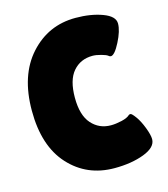

<svg xmlns="http://www.w3.org/2000/svg" viewBox="-108 -794 777 889"><g transform="rotate(-15 280.5 -349.5)"><path d="M449 -495Q444 -495 437.5 -500.5Q431 -506 407.5 -512.5Q384 -519 367 -519Q309 -519 273.5 -478Q238 -437 238 -352.5Q238 -268 274.5 -227Q311 -186 367 -186Q390 -186 418.5 -192.5Q447 -199 459 -211Q461 -213 467 -213Q473 -213 489.5 -190.5Q506 -168 520 -131.5Q534 -95 534 -75Q534 -36 474 -13Q414 10 332 10Q200 10 115 -83Q30 -176 30 -345.5Q30 -515 117.5 -612Q205 -709 336 -709Q409 -709 464.5 -688.5Q520 -668 520 -633Q520 -598 493.5 -546.5Q467 -495 449 -495Z"/></g></svg>

Font: Lilita One
Style: Regular
Weight: 400
Designer: Juan Montoreano
Foundry: Juan Montoreano
Version: Version 1.002